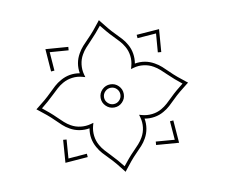

<svg xmlns="http://www.w3.org/2000/svg" viewBox="-107 -1046 1591 1360"><g transform="rotate(-10 688.0 -366.5)"><path d="M688 -911.6 697.8 -898.9Q718.8 -871.6 741 -845Q763.2 -818.4 787.6 -793.9Q808.6 -772.9 828.1 -751.5Q847.7 -730 862.3 -703.6Q880.4 -672.4 886.2 -636.2Q892.1 -600.1 885.7 -564.5Q960 -577.6 1024.9 -540.5Q1051.3 -525.9 1072.8 -506.6Q1094.2 -487.3 1115.2 -466.3Q1139.6 -441.9 1166.5 -419.4Q1193.4 -397 1220.7 -376L1233.4 -366.2L1220.7 -356.4Q1193.4 -335.4 1166.5 -313.2Q1139.6 -291 1115.2 -266.6Q1094.2 -245.6 1072.8 -226.1Q1051.3 -206.5 1024.9 -191.9Q993.7 -173.8 957.5 -168Q921.4 -162.1 885.7 -168.5Q892.1 -132.8 886.2 -96.9Q880.4 -61 862.3 -29.3Q847.7 -2.9 828.1 18.6Q808.6 40 787.6 61Q763.2 85.4 741 112.3Q718.8 139.2 697.8 166.5L688 179.2L678.2 166.5Q657.2 139.2 634.8 112.3Q612.3 85.4 587.9 61Q566.9 40 547.6 18.6Q528.3 -2.9 513.7 -29.3Q476.6 -94.2 489.7 -168.5Q454.1 -162.1 418.2 -168Q382.3 -173.8 350.6 -191.9Q324.2 -206.5 302.7 -226.1Q281.2 -245.6 260.3 -266.6Q235.8 -291 209.2 -313.2Q182.6 -335.4 155.3 -356.4L142.6 -366.2L155.3 -376Q182.6 -397 209.2 -419.4Q235.8 -441.9 260.3 -466.3Q281.2 -487.3 302.7 -506.6Q324.2 -525.9 350.6 -540.5Q415.5 -577.6 489.7 -564.5Q476.6 -638.7 513.7 -703.6Q528.3 -730 547.6 -751.5Q566.9 -772.9 587.9 -793.9Q612.3 -818.4 634.8 -845Q657.2 -871.6 678.2 -898.9ZM688 -871.6Q668.5 -847.2 647.9 -823.5Q627.4 -799.8 605.5 -777.3Q585.4 -756.8 566.9 -736.1Q548.3 -715.3 535.2 -691.9Q517.1 -660.6 512.7 -623.5Q508.3 -586.4 517.6 -551.8L523.4 -530.8L502.4 -536.6Q467.8 -546.4 430.9 -541.7Q394 -537.1 362.3 -519Q338.9 -505.9 318.1 -487.3Q297.4 -468.8 276.9 -448.7Q254.4 -426.8 230.7 -406.2Q207 -385.7 182.6 -366.2Q207 -346.7 230.7 -326.7Q254.4 -306.6 276.9 -284.2Q296.9 -264.2 318.1 -245.1Q339.4 -226.1 362.3 -213.4Q394 -195.3 430.7 -191.2Q467.3 -187 502.4 -196.3L523.4 -202.1L517.6 -181.2Q508.3 -146.5 512.7 -109.6Q517.1 -72.8 535.2 -41Q548.3 -17.6 566.9 3.2Q585.4 23.9 605.5 44.4Q627.4 66.9 647.9 90.6Q668.5 114.3 688 139.2Q707.5 114.7 727.5 90.8Q747.6 66.9 770 44.4Q790 24.4 809.1 3.2Q828.1 -18.1 840.8 -41Q858.9 -72.8 863.3 -109.4Q867.7 -146 857.9 -181.2L852.1 -202.1L873 -196.3Q908.2 -187 945.1 -191.2Q981.9 -195.3 1013.2 -213.4Q1036.6 -226.6 1057.6 -245.4Q1078.6 -264.2 1098.6 -284.2Q1121.1 -306.6 1145 -326.7Q1168.9 -346.7 1193.4 -366.2Q1168.5 -385.7 1144.8 -406.2Q1121.1 -426.8 1098.6 -448.7Q1078.1 -468.8 1057.4 -487.3Q1036.6 -505.9 1013.2 -519Q981.9 -537.1 944.8 -541.7Q907.7 -546.4 873 -536.6L852.1 -530.8L857.9 -551.8Q867.7 -586.9 863.3 -623.8Q858.9 -660.6 840.8 -691.9Q827.6 -715.3 808.8 -736.3Q790 -757.3 770 -777.3Q747.6 -799.8 727.5 -823.5Q707.5 -847.2 688 -871.6ZM1096.7 -774.9 1084 -612.3 1059.6 -614.3 1070.3 -748.5 935.5 -738.3 933.6 -762.7ZM279.3 -774.9 441.9 -762.7 439.9 -738.3 305.7 -748.5 315.9 -614.3 291.5 -612.3ZM688 -449.7Q722.7 -449.7 746.8 -425.3Q771 -400.9 771 -366.2Q771 -332 746.8 -307.6Q722.7 -283.2 688 -283.2Q653.8 -283.2 629.2 -307.6Q604.5 -332 604.5 -366.2Q604.5 -400.9 629.2 -425.3Q653.8 -449.7 688 -449.7ZM688 -425.3Q664.1 -425.3 646.5 -408Q628.9 -390.6 628.9 -366.2Q628.9 -342.3 646.5 -325Q664.1 -307.6 688 -307.6Q712.4 -307.6 729.5 -325Q746.6 -342.3 746.6 -366.2Q746.6 -390.6 729.5 -408Q712.4 -425.3 688 -425.3ZM279.3 42.5 291.5 -120.6 315.9 -118.7 305.7 16.1 439.9 5.4 441.9 29.8ZM1096.7 42.5 933.6 29.8 935.5 5.4 1070.3 16.1 1059.6 -118.7 1084 -120.6Z"/></g></svg>

Font: Pinar-DS3-FD Light
Style: Regular
Weight: 300
Designer: Amin Abedi
Version: Version 3.000